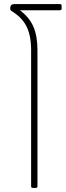

<svg xmlns="http://www.w3.org/2000/svg" viewBox="-20 -918 321 938"><path d="M273 -898Q281 -898 281 -890V-876Q281 -868 273 -868H77Q123 -834 143 -788Q163 -742 163 -674V-8Q163 0 155 0H140Q132 0 132 -8V-674Q132 -744 109.5 -789Q87 -834 35 -865Q30 -868 30 -874V-880Q30 -888 35 -893Q40 -898 48 -898Z"/></svg>

Font: LINE Seed Sans TH App Thin
Style: Regular
Weight: 250
Designer: Dalton Maag Ltd | Thai characters by Cadson Demak Co.,Ltd.
Foundry: Dalton Maag Ltd
Version: Version 1.003